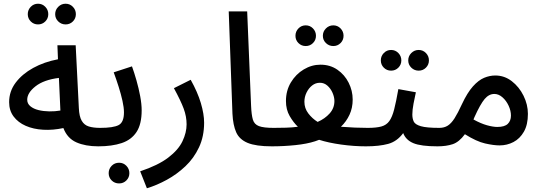

<svg xmlns="http://www.w3.org/2000/svg" viewBox="-20 -780 2909 1030"><path d="M184 -649Q161 -649 145 -665Q129 -681 129 -704Q129 -727 145 -743.5Q161 -760 184 -760Q207 -760 223 -743.5Q239 -727 239 -704Q239 -681 223 -665Q207 -649 184 -649ZM332 -649Q309 -649 292.5 -665Q276 -681 276 -704Q276 -727 292.5 -743.5Q309 -760 332 -760Q355 -760 371 -743.5Q387 -727 387 -704Q387 -681 371 -665Q355 -649 332 -649Z M507 5Q438 5 389.5 -16.5Q341 -38 320 -93Q264 -81 211.5 -84Q159 -87 118 -105Q77 -123 53 -155Q29 -187 29 -232Q29 -290 64 -336.5Q99 -383 158 -415.5Q217 -448 291 -462L288 -537H386L403 -200Q405 -155 418.5 -132Q432 -109 456.5 -101.5Q481 -94 517 -94Q543 -94 554.5 -80Q566 -66 566 -47Q566 -26 549.5 -10.5Q533 5 507 5ZM126 -245Q126 -224 143 -210Q160 -196 186.5 -189.5Q213 -183 244 -182.5Q275 -182 304 -187L296 -362Q215 -352 170.5 -317Q126 -282 126 -245Z M619 204Q595 204 579 188Q563 172 563 149Q563 126 579 109.5Q595 93 619 93Q642 93 658 109.5Q674 126 674 149Q674 172 658 188Q642 204 619 204Z M507 5 517 -94Q588 -94 616.5 -109Q645 -124 645 -177Q645 -203 637 -239Q629 -275 616.5 -314.5Q604 -354 590 -392L688 -424Q700 -391 712 -349Q724 -307 732 -264.5Q740 -222 740 -188Q740 -114 712.5 -72Q685 -30 633 -12.5Q581 5 507 5Z M768 230 732 139Q828 107 882.5 65.5Q937 24 959 -22.5Q981 -69 981 -113Q981 -155 965.5 -197Q950 -239 913 -307L1003 -352Q1040 -286 1057.5 -227Q1075 -168 1075 -122Q1075 -48 1047.5 10.5Q1020 69 974.5 112Q929 155 875 184.5Q821 214 768 230Z M1438 5Q1353 5 1308.5 -13.5Q1264 -32 1247 -70.5Q1230 -109 1227 -170L1207 -719H1306L1327 -212Q1329 -164 1336.5 -138.5Q1344 -113 1369 -103.5Q1394 -94 1448 -94Q1474 -94 1485.5 -80Q1497 -66 1497 -47Q1497 -26 1481 -10.5Q1465 5 1438 5Z M1620 -533Q1597 -533 1581 -549Q1565 -565 1565 -588Q1565 -611 1581 -627.5Q1597 -644 1620 -644Q1643 -644 1659 -627.5Q1675 -611 1675 -588Q1675 -565 1659 -549Q1643 -533 1620 -533ZM1768 -533Q1745 -533 1728.5 -549Q1712 -565 1712 -588Q1712 -611 1728.5 -627.5Q1745 -644 1768 -644Q1791 -644 1807 -627.5Q1823 -611 1823 -588Q1823 -565 1807 -549Q1791 -533 1768 -533Z M1438 5 1448 -94Q1482 -94 1515 -95Q1548 -96 1578 -100Q1554 -123 1534 -157.5Q1514 -192 1514 -238Q1514 -294 1540.5 -338Q1567 -382 1609.5 -407.5Q1652 -433 1699 -433Q1751 -433 1790 -406Q1829 -379 1850.5 -336Q1872 -293 1872 -246Q1872 -201 1855 -164.5Q1838 -128 1809 -100Q1846 -97 1884 -95.5Q1922 -94 1953 -94Q1979 -94 1990.5 -80Q2002 -66 2002 -47Q2002 -26 1986 -10.5Q1970 5 1943 5Q1878 5 1810 -4.5Q1742 -14 1692 -30Q1681 -26 1670 -22Q1627 -8 1564.5 -1.5Q1502 5 1438 5ZM1613 -234Q1613 -199 1634 -171.5Q1655 -144 1684 -126Q1723 -143 1748.5 -171.5Q1774 -200 1774 -238Q1774 -259 1764 -282Q1754 -305 1736.5 -320.5Q1719 -336 1696 -336Q1673 -336 1654.5 -321.5Q1636 -307 1624.5 -283.5Q1613 -260 1613 -234Z M2078 -401Q2055 -401 2039 -417Q2023 -433 2023 -456Q2023 -479 2039 -495.5Q2055 -512 2078 -512Q2101 -512 2117 -495.5Q2133 -479 2133 -456Q2133 -433 2117 -417Q2101 -401 2078 -401ZM2226 -401Q2203 -401 2186.5 -417Q2170 -433 2170 -456Q2170 -479 2186.5 -495.5Q2203 -512 2226 -512Q2249 -512 2265 -495.5Q2281 -479 2281 -456Q2281 -433 2265 -417Q2249 -401 2226 -401Z M1943 5 1953 -94Q1999 -94 2026 -101.5Q2053 -109 2068.5 -130.5Q2084 -152 2094.5 -193Q2105 -234 2117 -302L2211 -285Q2205 -259 2198.5 -224.5Q2192 -190 2192 -166Q2192 -144 2199.5 -128Q2207 -112 2237.5 -103Q2268 -94 2337 -94Q2362 -94 2373.5 -80Q2385 -66 2385 -47Q2385 -26 2369 -10.5Q2353 5 2327 5Q2238 5 2197.5 -12Q2157 -29 2143 -66Q2110 -21 2062 -8Q2014 5 1943 5Z M2327 5 2337 -94Q2363 -94 2382 -106Q2401 -118 2418.5 -145.5Q2436 -173 2458 -221Q2487 -283 2517 -316.5Q2547 -350 2577 -362.5Q2607 -375 2637 -375Q2686 -375 2725.5 -344.5Q2765 -314 2788.5 -266.5Q2812 -219 2812 -169Q2812 -111 2790.5 -73.5Q2769 -36 2734.5 -18Q2700 0 2660 0Q2628 0 2582 -10.5Q2536 -21 2474 -60Q2443 -18 2408.5 -6.5Q2374 5 2327 5ZM2525 -151Q2522 -145 2520 -139Q2560 -117 2592.5 -108Q2625 -99 2648 -99Q2687 -99 2704 -115.5Q2721 -132 2721 -160Q2721 -186 2708.5 -213Q2696 -240 2675.5 -258Q2655 -276 2632 -276Q2603 -276 2580 -249Q2557 -222 2525 -151Z"/></svg>

Font: Noto Sans Arabic Med
Style: Regular
Weight: 500
Designer: Monotype Design Team, Nadine Chahine, Nizar Qandah and Khaled Hosny
Foundry: Monotype Imaging Inc.
Version: Version 2.012; ttfautohint (v1.8.4.7-5d5b)